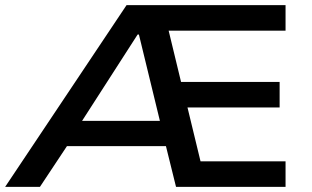

<svg xmlns="http://www.w3.org/2000/svg" viewBox="-35 -725 1211 745"><path d="M-15 0 456 -705H1073V-606H569L609 -649L676 -372L616 -407H1050V-308H635L684 -343L754 -54L695 -99H1073V0H648L598 -202L639 -158H199L252 -199L120 0ZM499 -591 268 -232 246 -256H614L592 -229L504 -591Z"/></svg>

Font: Nunito Sans 7pt SemiExpanded SemiBold
Style: Regular
Weight: 600
Width: 6
Designer: Vernon Adams
Foundry: Vernon Adams
Version: Version 3.101;gftools[0.9.27]